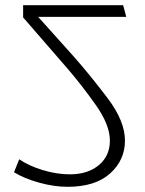

<svg xmlns="http://www.w3.org/2000/svg" viewBox="-20 -700 560 739"><path d="M249 -29Q318 -29 360.5 -64.5Q403 -100 403 -159Q403 -219 349 -295.5Q295 -372 239 -437L69 -633V-680H454L466 -635H127L266 -480Q326 -412 393.5 -323Q461 -234 461 -159Q461 -84 404 -32.5Q347 19 240 19Q188 19 130.5 3Q73 -13 34 -37L54 -87Q90 -62 144 -45.5Q198 -29 249 -29Z"/></svg>

Font: Palanquin ExtraLight
Style: Regular
Weight: 275
Designer: Pria Ravichandran
Version: Version 1.001